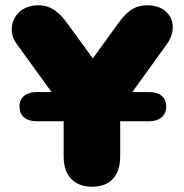

<svg xmlns="http://www.w3.org/2000/svg" viewBox="-20 -700 700 730"><path d="M330 10C400 10 437 -33 437 -105V-239H548C586 -239 612 -259 612 -295C612 -331 586 -350 548 -350H483L615 -533C663 -600 630 -680 540 -680C494 -680 464 -659 430 -612L333 -478L236 -611C202 -658 170 -680 126 -680C32 -680 2 -590 42 -535L176 -350H118C80 -350 54 -330 54 -295C54 -259 80 -239 118 -239H222V-105C222 -33 261 10 330 10Z"/></svg>

Font: SN Pro Black
Style: Regular
Weight: 900
Designer: Tobias Whetton
Foundry: Supernotes
Version: Version 1.001;Glyphs 3.2 (3249)